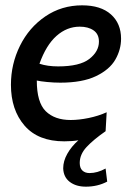

<svg xmlns="http://www.w3.org/2000/svg" viewBox="-20 -520 498 720"><path d="M206 -210Q182 -210 156.5 -212.5Q131 -215 118 -218Q118 -136 151.5 -103Q185 -70 245 -70Q276 -70 312.5 -77.5Q349 -85 380 -99L376 -28Q330 4 304.5 31.5Q279 59 279 91Q279 110 289 119.5Q299 129 316 129Q345 129 376 112L382 161Q346 180 302 180Q265 180 241.5 162Q218 144 217 111Q217 84 232.5 56.5Q248 29 274 6Q251 10 221 10Q123 10 72 -49Q21 -108 21 -202Q21 -280 55 -348.5Q89 -417 150 -458.5Q211 -500 288 -500Q358 -500 396 -466Q434 -432 434 -375Q434 -334 412.5 -296.5Q391 -259 340 -234.5Q289 -210 206 -210ZM198 -271Q279 -271 315 -299Q351 -327 351 -364Q351 -392 331 -406Q311 -420 279 -420Q231 -420 192 -385.5Q153 -351 128 -281Q158 -271 198 -271Z"/></svg>

Font: Cabin
Style: Italic
Weight: 400
Italic angle: -7°
Designer: Pablo Impallari
Foundry: Pablo Impallari. http://www.impallari.com Igino Marini. http://www.ikern.com
Version: Version 2.200